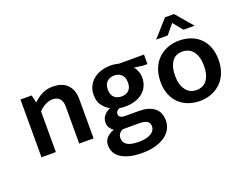

<svg xmlns="http://www.w3.org/2000/svg" viewBox="-134 -969 1913 1483"><g transform="rotate(-20 822.5 -227.5)"><path d="M181 0H63V-475H155L170 -412Q204 -446 243 -465Q282 -484 330 -484Q407 -484 449 -441.5Q491 -399 491 -321V0H373V-307Q373 -345 353.5 -368.5Q334 -392 295 -392Q266 -392 236 -376.5Q206 -361 181 -335Z M606 -314Q606 -353 621 -384.5Q636 -416 663 -438Q690 -460 726.5 -472Q763 -484 807 -484Q823 -484 841 -481.5Q859 -479 875 -475H1078V-397H1040L972 -407Q986 -389 995.5 -364.5Q1005 -340 1005 -314Q1005 -276 991 -245Q977 -214 950.5 -192Q924 -170 887.5 -158.5Q851 -147 806 -147Q778 -147 758 -151Q728 -138 728 -113Q728 -79 781 -79H893Q971 -79 1017 -44.5Q1063 -10 1063 61Q1063 100 1045 132Q1027 164 993.5 187Q960 210 913 222.5Q866 235 808 235Q701 235 639 197.5Q577 160 577 88Q577 53 599.5 28.5Q622 4 660 -9Q644 -20 631.5 -37.5Q619 -55 619 -83Q619 -115 638.5 -138.5Q658 -162 690 -176Q657 -193 631.5 -226.5Q606 -260 606 -314ZM727 11Q708 19 697 34Q686 49 686 71Q686 106 715.5 125.5Q745 145 812 145Q848 145 873.5 138.5Q899 132 915.5 121Q932 110 939.5 96Q947 82 947 67Q947 35 925 23Q903 11 862 11ZM888 -314Q888 -359 865 -380.5Q842 -402 806 -402Q769 -402 746 -380Q723 -358 723 -316Q723 -272 746.5 -251Q770 -230 806 -230Q843 -230 865.5 -251Q888 -272 888 -314Z M1606 -241Q1606 -182 1587.5 -135Q1569 -88 1536 -56Q1503 -24 1459 -7Q1415 10 1364 10Q1313 10 1269.5 -6Q1226 -22 1194 -52.5Q1162 -83 1144 -128Q1126 -173 1126 -231Q1126 -291 1144.5 -338.5Q1163 -386 1196 -418Q1229 -450 1273 -467Q1317 -484 1368 -484Q1419 -484 1462.5 -468.5Q1506 -453 1538 -422Q1570 -391 1588 -346Q1606 -301 1606 -241ZM1484 -236Q1484 -279 1474 -309.5Q1464 -340 1447.5 -359Q1431 -378 1409.5 -387Q1388 -396 1365 -396Q1342 -396 1321 -388.5Q1300 -381 1284 -362.5Q1268 -344 1258 -313Q1248 -282 1248 -236Q1248 -194 1258 -164.5Q1268 -135 1284.5 -115.5Q1301 -96 1322.5 -87Q1344 -78 1367 -78Q1389 -78 1410.5 -86Q1432 -94 1448 -112Q1464 -130 1474 -160.5Q1484 -191 1484 -236ZM1522 -551H1431L1366 -630L1301 -551H1206L1329 -690H1403Z"/></g></svg>

Font: Mukta Mahee SemiBold
Style: Regular
Weight: 600
Designer: Shuchita Grover, Noopur Datye, Girish Dalvi, Yashodeep Gholap
Foundry: Ek Type
Version: Version 2.538;PS 1.000;hotconv 16.6.51;makeotf.lib2.5.65220;